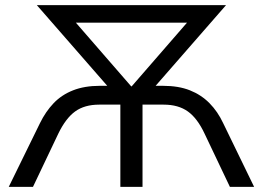

<svg xmlns="http://www.w3.org/2000/svg" viewBox="-20 -725 1020 745"><path d="M14 0 135 -247Q157 -292 188 -324.5Q219 -357 263.5 -374.5Q308 -392 367 -392H424L418 -367L123 -705H857L562 -367L556 -392H613Q673 -392 717 -374.5Q761 -357 793 -324.5Q825 -292 846 -247L966 0H872L774 -206Q746 -266 709 -292.5Q672 -319 615 -319H533V0H447V-319H365Q308 -319 271.5 -292.5Q235 -266 206 -206L108 0ZM489 -390H491L736 -672L738 -637H242L244 -672Z"/></svg>

Font: Nunito Sans 10pt
Style: Regular
Weight: 400
Designer: Vernon Adams
Foundry: Vernon Adams
Version: Version 3.101;gftools[0.9.27]